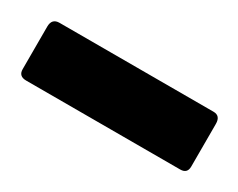

<svg xmlns="http://www.w3.org/2000/svg" viewBox="-33 -619 354 285"><g transform="rotate(30 144.5 -476.5)"><path d="M13 -427Q0 -427 0 -439V-512Q0 -526 13 -526H277Q289 -526 289 -512V-439Q289 -427 277 -427Z"/></g></svg>

Font: Zain Black
Style: Regular
Weight: 900
Designer: Zain,Boutros
Foundry: Mobile Telecommunications Company (Zain), 2024
Version: Version 1.50; ttfautohint (v1.8.4)